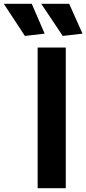

<svg xmlns="http://www.w3.org/2000/svg" viewBox="-115 -990 454 1010"><path d="M83 -740H231V0H83ZM16 -801 -95 -970H52L120 -813ZM215 -801 102 -970H249L319 -813Z"/></svg>

Font: Encode Sans Wide
Style: SemiBold
Weight: 600
Designer: Pablo Impallari, Andres Torresi
Foundry: Pablo Impallari, Andres Torresi
Version: Version 1.000; ttfautohint (v1.00) -l 8 -r 50 -G 200 -x 14 -